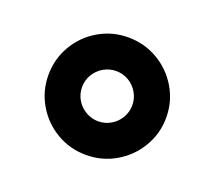

<svg xmlns="http://www.w3.org/2000/svg" viewBox="-70 -803 580 519"><g transform="rotate(20 220.0 -543.0)"><path d="M50.8 -543Q50.8 -588.9 73.5 -627.7Q96.2 -666.5 135 -689.2Q173.8 -711.9 219.7 -711.9Q266.1 -711.9 304.9 -689.2Q343.8 -666.5 366.7 -627.7Q389.6 -588.9 389.6 -543Q389.6 -497.1 366.7 -458.3Q343.8 -419.4 304.9 -396.7Q266.1 -374 219.7 -374Q173.8 -374 135 -396.7Q96.2 -419.4 73.5 -458.3Q50.8 -497.1 50.8 -543ZM292 -543Q292 -562.5 282.2 -579.1Q272.5 -595.7 255.9 -605.5Q239.3 -615.2 219.7 -615.2Q200.7 -615.2 183.8 -605.5Q167 -595.7 157.2 -579.1Q147.5 -562.5 147.5 -543Q147.5 -523.4 157.2 -506.8Q167 -490.2 183.8 -480.5Q200.7 -470.7 219.7 -470.7Q239.3 -470.7 255.9 -480.5Q272.5 -490.2 282.2 -506.8Q292 -523.4 292 -543Z"/></g></svg>

Font: Pretendard
Style: Bold
Weight: 700
Designer: Base glyphs from Inter by Rasmus Andersson; Hangeul glyphs from Noto Sans CJK(Source Han Sans) by Jang Soo-young and Kan
Foundry: Kil Hyung-jin
Version: Version 1.309